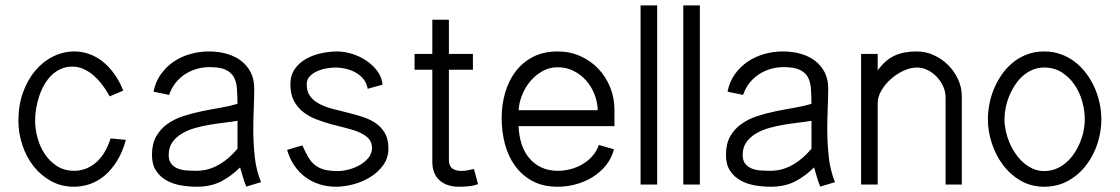

<svg xmlns="http://www.w3.org/2000/svg" viewBox="-20 -690 4187 718"><path d="M450.7 -167Q438.5 -122.1 418.2 -89.1Q397.9 -56.2 372.6 -34.4Q347.2 -12.7 317.6 -2.2Q288.1 8.3 256.8 8.3Q209.5 8.3 170.9 -12.9Q132.3 -34.2 105.2 -68.8Q78.1 -103.5 63.5 -147.9Q48.8 -192.4 48.8 -238.3Q48.8 -295.9 65.9 -343.8Q83 -391.6 111.8 -425.8Q140.6 -460 178.7 -478.8Q216.8 -497.6 258.8 -497.6Q286.6 -497.6 313.5 -488Q340.3 -478.5 363.8 -460Q387.2 -441.4 407 -414.1Q426.8 -386.7 440.9 -351.1L390.1 -329.6Q360.8 -383.3 324.7 -412.1Q288.6 -440.9 250.5 -440.9Q226.6 -440.9 206.8 -431.9Q187 -422.9 171.6 -407.5Q156.2 -392.1 144.8 -371.6Q133.3 -351.1 126 -328.6Q118.7 -306.2 115 -283Q111.3 -259.8 111.3 -238.3Q111.3 -207.5 120.4 -174.3Q129.4 -141.1 147.7 -113.8Q166 -86.4 193.4 -68.8Q220.7 -51.3 257.8 -51.3Q301.8 -51.3 337.9 -81.3Q374 -111.3 393.6 -172.4Z M900.9 7.8Q893.6 -9.3 888.4 -27.8Q883.3 -46.4 877.9 -64Q843.3 -29.8 805.2 -10.7Q767.1 8.3 715.8 8.3Q686 8.3 656.2 3.2Q626.5 -2 602.5 -15.4Q578.6 -28.8 563.5 -51.8Q548.3 -74.7 548.3 -110.4Q548.3 -151.9 564 -179.7Q579.6 -207.5 605.5 -226.1Q631.3 -244.6 665 -255.6Q698.7 -266.6 734.1 -273.9Q769.5 -281.2 804.4 -287.1Q839.4 -293 868.2 -301.8Q867.7 -333 866 -358.4Q864.3 -383.8 854.5 -401.6Q844.7 -419.4 823.7 -429.2Q802.7 -439 763.7 -439Q738.3 -439 714.4 -431.9Q690.4 -424.8 670.4 -411.4Q650.4 -397.9 635.5 -378.7Q620.6 -359.4 612.3 -335L554.2 -347.2Q561.5 -384.3 581.5 -412.4Q601.6 -440.4 629.6 -459.5Q657.7 -478.5 691.7 -488Q725.6 -497.6 761.2 -497.6Q796.9 -497.6 827.9 -488.8Q858.9 -480 881.6 -462.6Q904.3 -445.3 917.5 -419.4Q930.7 -393.6 930.7 -359.4Q930.7 -324.7 929 -285.9Q927.2 -247.1 927.2 -206.5Q927.2 -154.8 932.6 -104.2Q938 -53.7 956.1 -8.8ZM868.2 -238.3Q848.6 -234.9 821.8 -231.7Q794.9 -228.5 766.4 -223.9Q737.8 -219.2 710 -211.4Q682.1 -203.6 660.2 -190.4Q638.2 -177.2 624.5 -158Q610.8 -138.7 610.8 -110.4Q610.8 -89.4 620.6 -77.4Q630.4 -65.4 645.3 -59.6Q660.2 -53.7 678.5 -52.5Q696.8 -51.3 713.9 -51.3Q739.7 -51.3 761.7 -58.1Q783.7 -64.9 802.7 -76.4Q821.8 -87.9 838.1 -102.8Q854.5 -117.7 868.2 -133.8Z M1355 -357.9Q1351.6 -378.9 1339.4 -394Q1327.1 -409.2 1310.1 -418.7Q1293 -428.2 1273.2 -432.9Q1253.4 -437.5 1234.9 -437.5Q1221.2 -437.5 1202.6 -434.6Q1184.1 -431.6 1167.2 -424.3Q1150.4 -417 1138.7 -405Q1127 -393.1 1127 -375Q1127 -347.2 1140.1 -329.8Q1153.3 -312.5 1174.8 -301.3Q1196.3 -290 1223.6 -283Q1251 -275.9 1279.8 -268.8Q1308.6 -261.7 1335.9 -252.9Q1363.3 -244.1 1384.8 -229.5Q1406.2 -214.8 1419.4 -192.1Q1432.6 -169.4 1432.6 -134.8Q1432.6 -99.6 1413.3 -72.8Q1394 -45.9 1364.7 -27.8Q1335.4 -9.8 1301.3 -0.7Q1267.1 8.3 1236.8 8.3Q1203.1 8.3 1173.8 -1.2Q1144.5 -10.7 1121.1 -28.3Q1097.7 -45.9 1080.3 -71.5Q1063 -97.2 1053.7 -129.4L1110.8 -146.5Q1122.1 -120.1 1133.1 -101.8Q1144 -83.5 1158.9 -72Q1173.8 -60.5 1194.1 -55.4Q1214.4 -50.3 1243.7 -50.3Q1261.2 -50.3 1283.4 -55.9Q1305.7 -61.5 1325 -72.5Q1344.2 -83.5 1357.7 -99.6Q1371.1 -115.7 1371.1 -136.7Q1371.1 -158.7 1357.9 -172.4Q1344.7 -186 1323.2 -195.3Q1301.8 -204.6 1274.4 -211.2Q1247.1 -217.8 1218.5 -225.6Q1189.9 -233.4 1162.6 -243.9Q1135.3 -254.4 1113.8 -271.2Q1092.3 -288.1 1079.1 -313Q1065.9 -337.9 1065.9 -375Q1065.9 -409.2 1082.8 -432.6Q1099.6 -456.1 1125.7 -470.5Q1151.9 -484.9 1182.9 -491.2Q1213.9 -497.6 1241.7 -497.6Q1267.1 -497.6 1295.9 -488.8Q1324.7 -480 1349.4 -463.6Q1374 -447.3 1391.1 -424.3Q1408.2 -401.4 1410.6 -373.5Z M1767.6 -1.5Q1750.5 4.9 1732.2 6.6Q1713.9 8.3 1695.8 8.3Q1650.9 8.3 1623.8 -15.6Q1596.7 -39.6 1596.7 -85.9V-429.2H1530.3V-488.3H1596.7V-616.2H1658.7V-488.3H1748.5V-429.2H1658.7V-92.3Q1658.7 -69.8 1671.1 -60.3Q1683.6 -50.8 1704.6 -50.8Q1716.3 -50.8 1729 -53.2Q1741.7 -55.7 1752.4 -58.1Z M2275.9 -131.8Q2267.1 -97.7 2245.8 -71.5Q2224.6 -45.4 2195.8 -27.6Q2167 -9.8 2133.3 -0.7Q2099.6 8.3 2065.4 8.3Q2010.3 8.3 1970.7 -13.2Q1931.2 -34.7 1905.5 -70.6Q1879.9 -106.4 1867.9 -152.6Q1856 -198.7 1856 -248.5Q1856 -297.9 1868.9 -342.8Q1881.8 -387.7 1907.7 -422.1Q1933.6 -456.5 1972.9 -477.1Q2012.2 -497.6 2065.4 -497.6Q2111.3 -497.6 2150.1 -480.2Q2189 -462.9 2217.3 -433.1Q2245.6 -403.3 2261.7 -363.8Q2277.8 -324.2 2277.8 -279.8V-218.3H1919.4Q1920.4 -184.1 1929.9 -153.6Q1939.5 -123 1957.8 -100.3Q1976.1 -77.6 2003.2 -64.5Q2030.3 -51.3 2065.9 -51.3Q2090.3 -51.3 2114.3 -57.6Q2138.2 -64 2158.7 -76.2Q2179.2 -88.4 2195.3 -106.4Q2211.4 -124.5 2219.2 -147.9ZM2215.3 -277.8Q2214.4 -308.6 2203.1 -337.4Q2191.9 -366.2 2172.1 -388.7Q2152.3 -411.1 2125.2 -424.8Q2098.1 -438.5 2065.4 -438.5Q2034.7 -438.5 2008.5 -423.8Q1982.4 -409.2 1963.1 -386.2Q1943.8 -363.3 1932.4 -334.5Q1920.9 -305.7 1919.4 -277.8Z M2437.5 0H2375.5V-669.9H2437.5Z M2597.2 0H2535.2V-669.9H2597.2Z M3047.4 7.8Q3040 -9.3 3034.9 -27.8Q3029.8 -46.4 3024.4 -64Q2989.7 -29.8 2951.7 -10.7Q2913.6 8.3 2862.3 8.3Q2832.5 8.3 2802.7 3.2Q2772.9 -2 2749 -15.4Q2725.1 -28.8 2710 -51.8Q2694.8 -74.7 2694.8 -110.4Q2694.8 -151.9 2710.4 -179.7Q2726.1 -207.5 2752 -226.1Q2777.8 -244.6 2811.5 -255.6Q2845.2 -266.6 2880.6 -273.9Q2916 -281.2 2950.9 -287.1Q2985.8 -293 3014.6 -301.8Q3014.2 -333 3012.5 -358.4Q3010.7 -383.8 3001 -401.6Q2991.2 -419.4 2970.2 -429.2Q2949.2 -439 2910.2 -439Q2884.8 -439 2860.8 -431.9Q2836.9 -424.8 2816.9 -411.4Q2796.9 -397.9 2782 -378.7Q2767.1 -359.4 2758.8 -335L2700.7 -347.2Q2708 -384.3 2728 -412.4Q2748 -440.4 2776.1 -459.5Q2804.2 -478.5 2838.1 -488Q2872.1 -497.6 2907.7 -497.6Q2943.4 -497.6 2974.4 -488.8Q3005.4 -480 3028.1 -462.6Q3050.8 -445.3 3064 -419.4Q3077.1 -393.6 3077.1 -359.4Q3077.1 -324.7 3075.4 -285.9Q3073.7 -247.1 3073.7 -206.5Q3073.7 -154.8 3079.1 -104.2Q3084.5 -53.7 3102.5 -8.8ZM3014.6 -238.3Q2995.1 -234.9 2968.3 -231.7Q2941.4 -228.5 2912.8 -223.9Q2884.3 -219.2 2856.4 -211.4Q2828.6 -203.6 2806.6 -190.4Q2784.7 -177.2 2771 -158Q2757.3 -138.7 2757.3 -110.4Q2757.3 -89.4 2767.1 -77.4Q2776.9 -65.4 2791.7 -59.6Q2806.6 -53.7 2825 -52.5Q2843.3 -51.3 2860.4 -51.3Q2886.2 -51.3 2908.2 -58.1Q2930.2 -64.9 2949.2 -76.4Q2968.3 -87.9 2984.6 -102.8Q3001 -117.7 3014.6 -133.8Z M3262.2 -488.3V-427.2Q3276.9 -446.8 3292.2 -460.2Q3307.6 -473.6 3325.4 -481.9Q3343.3 -490.2 3363.8 -493.9Q3384.3 -497.6 3408.7 -497.6Q3441.4 -497.6 3471.7 -483.9Q3502 -470.2 3525.4 -447Q3548.8 -423.8 3562.7 -393.6Q3576.7 -363.3 3576.7 -330.1V0H3516.1V-326.7Q3516.1 -347.2 3507.1 -366.9Q3498 -386.7 3483.2 -402.6Q3468.3 -418.5 3448.7 -428Q3429.2 -437.5 3408.7 -437.5Q3385.7 -437.5 3360.1 -426Q3334.5 -414.6 3312.7 -395.5Q3291 -376.5 3276.6 -352.5Q3262.2 -328.6 3262.2 -303.7V0H3200.2V-488.3Z M4098.6 -243.7Q4098.6 -197.8 4084 -152.8Q4069.3 -107.9 4041.7 -72Q4014.2 -36.1 3974.4 -13.9Q3934.6 8.3 3884.8 8.3Q3835.9 8.3 3796.9 -14.4Q3757.8 -37.1 3730.7 -73.2Q3703.6 -109.4 3689 -154.3Q3674.3 -199.2 3674.3 -243.7Q3674.3 -273.9 3680.7 -304.7Q3687 -335.4 3699.5 -363.5Q3711.9 -391.6 3729.7 -416Q3747.6 -440.4 3771 -458.7Q3794.4 -477.1 3823 -487.3Q3851.6 -497.6 3884.8 -497.6Q3918 -497.6 3946.8 -487.3Q3975.6 -477.1 3999.5 -458.7Q4023.4 -440.4 4041.7 -416Q4060.1 -391.6 4072.8 -363.5Q4085.4 -335.4 4092 -304.7Q4098.6 -273.9 4098.6 -243.7ZM4036.6 -243.7Q4036.6 -276.9 4026.9 -311.3Q4017.1 -345.7 3997.8 -373.8Q3978.5 -401.9 3950.2 -419.7Q3921.9 -437.5 3884.8 -437.5Q3861.3 -437.5 3841.3 -429Q3821.3 -420.4 3804.7 -405.8Q3788.1 -391.1 3775.4 -371.6Q3762.7 -352.1 3753.9 -330.6Q3745.1 -309.1 3740.7 -286.6Q3736.3 -264.2 3736.3 -243.7Q3736.3 -223.6 3741 -201.4Q3745.6 -179.2 3754.6 -157.7Q3763.7 -136.2 3776.9 -116.7Q3790 -97.2 3806.4 -82.5Q3822.8 -67.9 3842.5 -59.1Q3862.3 -50.3 3884.8 -50.3Q3908.2 -50.3 3928.7 -58.6Q3949.2 -66.9 3966.1 -81.3Q3982.9 -95.7 3996.1 -115Q4009.3 -134.3 4018.3 -155.8Q4027.3 -177.2 4032 -199.7Q4036.6 -222.2 4036.6 -243.7Z"/></svg>

Font: SengPathom
Style: Regular
Weight: 400
Designer: John M. Durdin
Foundry: Lao Script for Windows
Version: Version 1.300